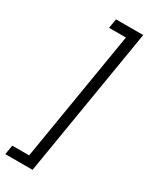

<svg xmlns="http://www.w3.org/2000/svg" viewBox="-238 -823 807 1014"><g transform="rotate(30 166.0 -316.5)"><path d="M-5.9 137.7 3.4 80.6H106.4L237.8 -713.9H135.3L144.5 -771H310.5L160.2 137.7Z"/></g></svg>

Font: Inter 17pt Light
Style: Italic
Weight: 300
Italic angle: -9.3988°
Version: Version 4.001;git-66647c0bb